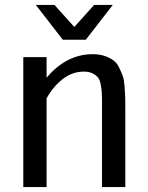

<svg xmlns="http://www.w3.org/2000/svg" viewBox="-20 -763 605 783"><path d="M396 -347Q396 -372 395 -387Q394 -402 390.5 -420Q387 -438 379 -447.5Q371 -457 357 -464Q343 -471 322 -471Q276 -471 237 -441.5Q198 -412 170 -362V0H75V-530H170V-446Q251 -542 358 -542Q386 -542 407.5 -534.5Q429 -527 443 -516.5Q457 -506 466.5 -486Q476 -466 481 -452Q486 -438 488 -411Q490 -384 490.5 -370.5Q491 -357 491 -329V0H396ZM283 -653 364 -743H440L330 -601H236L126 -743H202Z"/></svg>

Font: AbakuTLSymSans
Style: Regular
Weight: 400
Version: Version 2007.05.04